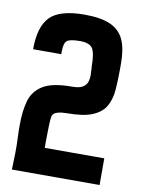

<svg xmlns="http://www.w3.org/2000/svg" viewBox="-77 -706 557 759"><g transform="rotate(10 201.5 -326.5)"><path d="M24 0 26 -67V-98L25 -127L24 -155V-181Q24 -235 35.5 -276Q47 -317 84.5 -340.5Q122 -364 201 -364Q232 -364 245.5 -373.5Q259 -383 262.5 -396Q266 -409 266 -420L265 -438V-447L264 -455Q264 -509 252 -528Q240 -547 201 -547Q162 -547 149.5 -537.5Q137 -528 137 -493V-483H24Q24 -574 63 -613.5Q102 -653 201 -653Q268 -653 306 -635.5Q344 -618 360 -582Q376 -546 376 -488V-465Q376 -420 373 -382Q370 -344 354.5 -316Q339 -288 302.5 -272.5Q266 -257 199 -257Q193 -257 180 -256Q167 -255 155.5 -250Q144 -245 141 -233Q139 -222 138 -191.5Q137 -161 137 -137V-107H376V0Z"/></g></svg>

Font: New Amsterdam
Style: Regular
Weight: 400
Designer: Vladimir Nikolic
Foundry: Vladimir Nikolic
Version: Version 1.000; ttfautohint (v1.8.4.7-5d5b)